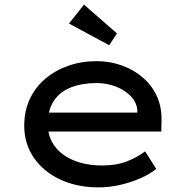

<svg xmlns="http://www.w3.org/2000/svg" viewBox="-20 -802 819 832"><path d="M407 10Q313 10 240 -24.5Q167 -59 126 -119.5Q85 -180 85 -257Q85 -321 109 -372.5Q133 -424 176 -460.5Q219 -497 276 -517Q333 -537 398 -537Q457 -537 509 -518Q561 -499 600 -465Q639 -431 660 -384.5Q681 -338 680 -282L679 -232H172L149 -314H590L575 -303V-327Q571 -361 545 -387Q519 -413 480.5 -427.5Q442 -442 398 -442Q336 -442 288 -423.5Q240 -405 213.5 -365.5Q187 -326 187 -264Q187 -210 216.5 -169.5Q246 -129 299.5 -107Q353 -85 422 -85Q485 -85 529.5 -102.5Q574 -120 609 -146L657 -70Q630 -48 589.5 -30Q549 -12 501.5 -1Q454 10 407 10ZM453 -606 279 -700 344 -782 487 -657Z"/></svg>

Font: Lexend Giga
Style: Regular
Weight: 400
Designer: Bonnie Shaver-Troup, Thomas Jockin
Foundry: Lexend
Version: Version 1.007